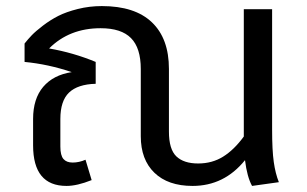

<svg xmlns="http://www.w3.org/2000/svg" viewBox="-20 -594 1000 626"><path d="M889.2 0 801.8 12.2Q785.6 -17.1 778.8 -71.8Q710.9 12.2 607.9 12.2Q527.8 12.2 483.4 -30.8Q439 -73.7 439 -149.9V-369.1Q439 -437.5 407.2 -469.7Q375.5 -502 308.1 -502Q206.1 -502 140.1 -436Q218.8 -422.4 292 -392.1V-320.8Q233.4 -319.3 205.1 -292.2Q176.8 -265.1 176.8 -206.1V-116.2Q176.8 -87.4 186.8 -75.7Q196.8 -64 216.8 -64Q237.8 -64 258.8 -73.2L278.8 -6.8Q231.4 12.2 196.8 12.2Q87.9 12.2 87.9 -120.1V-206.1Q87.9 -272 120.8 -310.8Q153.8 -349.6 213.9 -358.9Q137.2 -384.8 60.1 -392.1V-452.1Q71.3 -466.3 83.7 -479.2Q96.2 -492.2 120.1 -510.5Q144 -528.8 169.9 -542Q195.8 -555.2 233.6 -564.7Q271.5 -574.2 312 -574.2Q419.9 -574.2 475.3 -521.2Q530.8 -468.3 530.8 -369.1V-165Q530.8 -107.4 554.9 -84.2Q579.1 -61 626 -61Q671.9 -61 707.5 -83.3Q743.2 -105.5 774.9 -148.9V-564H867.2V-171.9Q867.2 -103.5 872.6 -65.9Q877.9 -28.3 889.2 0Z"/></svg>

Font: FiraGO
Style: Regular
Weight: 400
Designer: bBox Type
Foundry: bBox Type GmbH
Version: Version 1.001;PS 001.001;hotconv 1.0.88;makeotf.lib2.5.64775